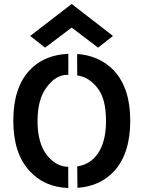

<svg xmlns="http://www.w3.org/2000/svg" viewBox="-20 -933 723 967"><path d="M341 -913 132 -752 207 -693 341 -794 474 -693 549 -752ZM324 14C324 14 323 -92 324 -93C283 -93 247 -113 216 -152C185 -192 169 -249 169 -323C169 -398 185 -455 216 -495C247 -536 281 -556 317 -556C317 -556 324 -556 324 -556C324 -556 325 -661 324 -662C241 -658 176 -630 129 -579C74 -520 47 -436 47 -325C47 -216 74 -131 129 -72C178 -18 243 11 324 14ZM369 -95C369 -95 370 13 370 13C446 8 507 -20 554 -70C609 -130 636 -215 636 -325C636 -434 609 -518 554 -577C502 -633 433 -657 369 -661C368 -661 369 -553 369 -553C408 -548 442 -527 471 -490C500 -453 514 -398 514 -323C514 -175 449 -106 369 -95Z"/></svg>

Font: Karla
Style: Bold Stencil
Weight: 400
Designer: Jonathan Pinhorn
Version: Version 1.000